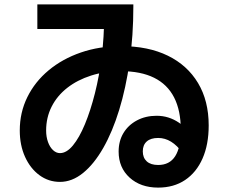

<svg xmlns="http://www.w3.org/2000/svg" viewBox="-20 -794 1040 874"><path d="M700 60Q620 60 570 14.5Q520 -31 520 -104Q520 -152 542 -188.5Q564 -225 603.5 -246Q643 -267 693 -267Q748 -267 794 -236Q840 -205 883 -139L811 -98Q762 -166 700 -166Q666 -166 648 -150Q630 -134 630 -105Q630 -76 648 -59.5Q666 -43 700 -43Q752 -43 777.5 -83Q803 -123 803 -203Q803 -291 772.5 -350.5Q742 -410 681.5 -440Q621 -470 531 -470Q457 -470 394.5 -450Q332 -430 286 -394Q240 -358 215 -308.5Q190 -259 190 -200Q190 -171 198.5 -147.5Q207 -124 221.5 -110.5Q236 -97 253 -97Q283 -97 312 -132Q341 -167 366.5 -228.5Q392 -290 412 -369Q432 -448 443 -537.5Q454 -627 454 -717L507 -662H150V-774H587V-764Q587 -632 570 -512.5Q553 -393 522.5 -293.5Q492 -194 450 -120.5Q408 -47 358 -6.5Q308 34 253 34Q201 34 159.5 3.5Q118 -27 94 -80Q70 -133 70 -200Q70 -282 104.5 -352Q139 -422 201.5 -474Q264 -526 348 -555Q432 -584 531 -584Q655 -584 744 -540.5Q833 -497 881.5 -416Q930 -335 930 -223Q930 -136 902 -72.5Q874 -9 822.5 25.5Q771 60 700 60Z"/></svg>

Font: M PLUS 1 Code
Style: Bold
Weight: 700
Designer: Coji Morishita
Foundry: UNDERFOREST DESIGN
Version: Version 1.002